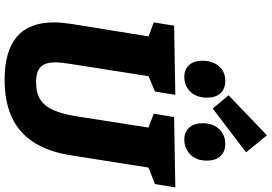

<svg xmlns="http://www.w3.org/2000/svg" viewBox="-188 -946 1148 811"><g transform="rotate(90 385.5 -540.0)"><path d="M474 -702 771 -707 757 -621 670 -587 690 -611 637 -275Q622 -173 581 -109.5Q540 -46 474 -16Q408 14 316 14Q196 14 135 -37.5Q74 -89 74 -195Q74 -212 76 -231Q78 -250 81 -271L136 -611L150 -588L74 -616L88 -702L380 -707L366 -621L285 -587L304 -611L249 -261Q246 -243 244.5 -227.5Q243 -212 243 -199Q243 -158 262 -138.5Q281 -119 327 -119Q373 -119 401 -137.5Q429 -156 445 -193Q461 -230 470 -285L521 -611L538 -586L460 -616ZM570 -745Q537 -745 518.5 -766Q500 -787 500 -822Q500 -866 524.5 -892Q549 -918 587 -918Q621 -918 639.5 -897Q658 -876 658 -840Q658 -796 632 -770.5Q606 -745 570 -745ZM305 -745Q272 -745 254 -765.5Q236 -786 236 -822Q236 -864 259 -891Q282 -918 321 -918Q355 -918 373.5 -897.5Q392 -877 392 -841Q392 -797 367 -771Q342 -745 305 -745ZM438 -865 382 -932 551 -1094 623 -1006Z"/></g></svg>

Font: Bitter Thin ExtraBold
Style: Italic
Weight: 800
Italic angle: -9°
Version: Version 2.002